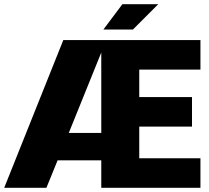

<svg xmlns="http://www.w3.org/2000/svg" viewBox="-20 -890 990 910"><path d="M930 -560H640V-430H890V-290H640V-140H930V0H460V-130H253L200 0H0L280 -700H930ZM460 -641 306 -260H460ZM470 -750 560 -870H730L610 -750Z"/></svg>

Font: Fivo Sans Modern Heavy
Style: Regular
Weight: 900
Designer: Alexander Slobzheninov
Foundry: Alexander Slobzheninov
Version: 1.0